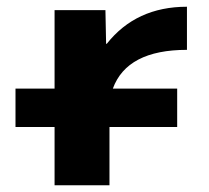

<svg xmlns="http://www.w3.org/2000/svg" viewBox="-20 -550 621 570"><path d="M142 -520H293L295 -420H297Q384 -530 535 -530V-402Q357 -402 315 -287H506V-173H305V0H142V-173H26V-287H142Z"/></svg>

Font: Mplus 1p ExtraBold
Style: Regular
Weight: 800
Version: Version 1.061